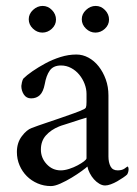

<svg xmlns="http://www.w3.org/2000/svg" viewBox="-20 -620 464 648"><path d="M185 -45Q198 -45 213.5 -50Q229 -55 242 -62Q255 -69 263.5 -75.5Q272 -82 272 -86V-223Q262 -220 249 -216Q236 -212 223 -207.5Q210 -203 198 -199.5Q186 -196 179 -193Q152 -182 135 -163Q118 -144 118 -115Q118 -87 137.5 -66Q157 -45 185 -45ZM152 8Q128 8 107 -1Q86 -10 70.5 -25.5Q55 -41 46 -62Q37 -83 37 -107Q37 -138 53.5 -160Q70 -182 87 -188Q108 -196 133.5 -204.5Q159 -213 183.5 -221.5Q208 -230 229 -237.5Q250 -245 260 -250Q268 -253 270 -257.5Q272 -262 272 -276V-303Q272 -320 265.5 -337Q259 -354 247.5 -368Q236 -382 220 -390.5Q204 -399 186 -399Q160 -399 148 -382Q136 -365 131 -336Q126 -310 114.5 -299Q103 -288 85 -288Q69 -288 60.5 -301Q52 -314 52 -330Q52 -333 54 -342Q56 -351 59 -355Q70 -366 89.5 -379.5Q109 -393 133 -406Q157 -419 184 -427.5Q211 -436 238 -436Q259 -436 278.5 -425.5Q298 -415 313 -396Q328 -377 337 -352Q346 -327 346 -298V-92Q346 -72 353 -58.5Q360 -45 377 -45Q391 -45 399.5 -50.5Q408 -56 410 -58Q412 -58 413 -55Q414 -52 414 -50Q414 -39 409 -31Q405 -27 395.5 -20.5Q386 -14 375.5 -8Q365 -2 354 2Q343 6 335 6Q325 6 315 0Q305 -6 297 -15Q289 -24 283 -35.5Q277 -47 275 -58Q271 -54 256 -43Q241 -32 222 -20.5Q203 -9 184 -0.5Q165 8 152 8ZM303 -600Q321 -600 334.5 -586Q348 -572 348 -554Q348 -536 334 -523Q320 -510 302 -510Q284 -510 270 -523.5Q256 -537 256 -555Q256 -573 270.5 -586.5Q285 -600 303 -600ZM124 -600Q142 -600 155.5 -586Q169 -572 169 -554Q169 -536 155 -523Q141 -510 123 -510Q105 -510 91 -523.5Q77 -537 77 -555Q77 -573 91.5 -586.5Q106 -600 124 -600Z"/></svg>

Font: Vermiglione
Style: Regular
Weight: 400
Version: Version 1.000